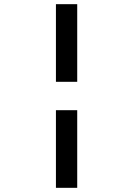

<svg xmlns="http://www.w3.org/2000/svg" viewBox="-20 -795 640 920"><path d="M248 -775V-403H350V-775ZM248 105H350V-267H248Z"/></svg>

Font: LT Wave Mono
Style: Regular
Weight: 400
Designer: Daniel Lyons
Version: Version 2.5 (Glyphs App)